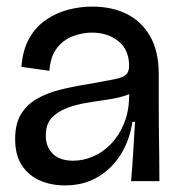

<svg xmlns="http://www.w3.org/2000/svg" viewBox="-20 -550 544 583"><path d="M177 13Q136 13 102 -1.5Q68 -16 47 -47Q26 -78 26 -128Q26 -173 43 -202Q60 -231 90.5 -249Q121 -267 160.5 -277Q200 -287 244 -294Q301 -304 328 -309.5Q355 -315 363.5 -324Q372 -333 372 -350Q372 -399 339.5 -425Q307 -451 259 -451Q230 -451 201 -440Q172 -429 152.5 -403.5Q133 -378 130 -335L45 -347Q49 -399 69 -434Q89 -469 120 -490Q151 -511 187 -520.5Q223 -530 260 -530Q319 -530 364 -508Q409 -486 435.5 -440.5Q462 -395 462 -326V-228Q462 -190 462.5 -152Q463 -114 463.5 -76Q464 -38 464 0H378Q382 -45 384.5 -88.5Q387 -132 390 -180H382Q374 -125 347 -81.5Q320 -38 277 -12.5Q234 13 177 13ZM202 -62Q233 -62 263 -75Q293 -88 317 -113Q341 -138 356 -173.5Q371 -209 372 -254L373 -276L399 -285Q388 -269 363 -260.5Q338 -252 306 -247.5Q274 -243 241.5 -237.5Q209 -232 181 -221Q153 -210 136 -191Q119 -172 119 -138Q119 -104 140.5 -83Q162 -62 202 -62Z"/></svg>

Font: Bricolage Grotesque 96pt ExtraBold 96pt
Style: Regular
Weight: 400
Version: Version 1.001;gftools[0.9.33.dev8+g029e19f]